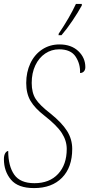

<svg xmlns="http://www.w3.org/2000/svg" viewBox="-31 -951 456 981"><path d="M-11 -138Q-11 -156 -5 -167Q1 -178 11 -180Q11 -103 41.5 -59Q72 -15 145 -15Q222 -15 266 -62.5Q310 -110 310 -190Q310 -232 285 -271Q260 -310 196 -360Q147 -398 125 -435.5Q103 -473 103 -527Q103 -582 124 -627Q145 -672 184 -698Q223 -724 273 -724Q333 -724 369 -690Q405 -656 405 -608Q405 -594 397.5 -586Q390 -578 378 -578Q380 -624 355.5 -661.5Q331 -699 271 -699Q232 -699 200 -677.5Q168 -656 149.5 -617Q131 -578 131 -527Q131 -477 151.5 -445Q172 -413 228 -370Q285 -324 311.5 -282Q338 -240 338 -190Q338 -96 286 -43Q234 10 143 10Q61 10 25 -33Q-11 -76 -11 -138ZM269 -779Q325 -862 357 -931H387V-923Q368 -888 339 -845Q310 -802 283 -771H268Z"/></svg>

Font: Noto Serif CondThin
Style: Italic
Weight: 250
Width: 3
Italic angle: -12°
Designer: Monotype Design Team
Foundry: Monotype Imaging Inc.
Version: Version 1.001